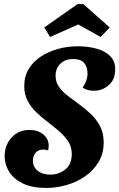

<svg xmlns="http://www.w3.org/2000/svg" viewBox="-20 -909 590 950"><path d="M209 21Q140 21 94.5 -0.5Q49 -22 26 -58Q3 -94 3 -136Q3 -190 37 -228Q71 -266 126 -266Q167 -266 194 -244Q221 -222 221 -187Q221 -182 220 -176Q219 -170 218 -165Q205 -169 193 -169Q170 -169 156.5 -153.5Q143 -138 143 -114Q143 -83 166.5 -64Q190 -45 230 -45Q270 -45 302.5 -70Q335 -95 335 -148Q335 -183 317 -210Q299 -237 271.5 -260.5Q244 -284 214 -307Q185 -329 159 -354Q133 -379 116.5 -410.5Q100 -442 100 -484Q100 -531 122 -567.5Q144 -604 182 -629Q220 -654 267 -667Q314 -680 364 -680Q416 -680 458.5 -668Q501 -656 525.5 -631Q550 -606 550 -567Q550 -515 518 -487.5Q486 -460 445 -460Q409 -460 389 -476Q399 -490 406 -508Q413 -526 413 -545Q413 -577 397 -597Q381 -617 340 -617Q304 -617 279.5 -594.5Q255 -572 255 -534Q255 -503 272 -479Q289 -455 316.5 -434Q344 -413 373 -392Q403 -370 430.5 -344Q458 -318 475.5 -284Q493 -250 493 -204Q493 -149 467.5 -107Q442 -65 401 -36.5Q360 -8 309.5 6.5Q259 21 209 21ZM228 -726 199 -773 364 -889H392L523 -773L478 -726L367 -788Z"/></svg>

Font: Sansita Swashed SemiBold
Style: Regular
Weight: 600
Designer: Pablo Cosgaya
Foundry: Omnibus-Type
Version: Version 1.003; ttfautohint (v1.8.3)